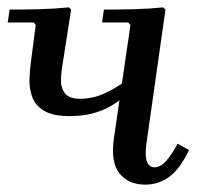

<svg xmlns="http://www.w3.org/2000/svg" viewBox="-20 -491 552 521"><path d="M374 10Q329 10 304.5 -20Q280 -50 289 -115L334 -423L328 -430H257L262 -465Q303 -465 343 -466Q383 -467 423 -471L429 -465L377 -99Q373 -67 379 -52Q385 -37 399 -37Q416 -37 431.5 -55Q447 -73 462 -101L493 -84Q468 -32 439 -11Q410 10 374 10ZM169 -176Q122 -176 98.5 -191Q75 -206 67 -229Q59 -252 60 -277.5Q61 -303 64 -324L77 -423L71 -430H1L6 -465Q46 -465 86.5 -466Q127 -467 167 -471L173 -465L151 -324Q146 -297 145.5 -274.5Q145 -252 156.5 -237.5Q168 -223 197 -223Q230 -223 260 -236Q290 -249 319 -270L312 -225Q298 -213 277.5 -201.5Q257 -190 230.5 -183Q204 -176 169 -176Z"/></svg>

Font: Brygada 1918 Medium
Style: Italic
Weight: 500
Italic angle: -8°
Designer: Mateusz Machalski | Borys Kosmynka | Przemek Hoffer
Foundry: NIEPODLEGLA 2018
Version: Version 3.006